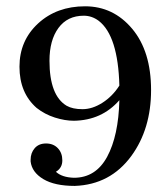

<svg xmlns="http://www.w3.org/2000/svg" viewBox="-20 -594 544 622"><path d="M366.7 -269.4Q309.7 -204.2 219.4 -202.8Q190.3 -202.8 157.6 -213.2Q125 -223.6 98.6 -244.4Q43.1 -293.1 43.1 -377.8Q43.1 -462.5 103.5 -518.1Q163.9 -573.6 255.6 -573.6Q347.2 -573.6 408.3 -500.7Q469.4 -427.8 469.4 -302.1Q469.4 -176.4 405.6 -88.9Q337.5 4.2 222.2 8.3Q156.9 8.3 120.1 -13.9Q83.3 -36.1 79.2 -70.8V-76.4Q79.2 -98.6 92.4 -113.9Q105.6 -129.2 129.2 -129.2Q152.8 -129.2 167.4 -113.9Q181.9 -98.6 181.9 -74.3Q181.9 -50 161.1 -37.5Q180.6 -19.4 219.4 -18.1Q290.3 -18.1 327.1 -86.1Q363.9 -154.2 366.7 -269.4ZM195.8 -251.4Q215.3 -240.3 247.2 -240.3Q279.2 -240.3 311.8 -261.1Q344.4 -281.9 366.7 -316.7Q362.5 -477.8 300 -526.4Q277.8 -543.1 251.4 -543.1Q198.6 -543.1 169.4 -503.5Q140.3 -463.9 140.3 -397.2Q140.3 -284.7 195.8 -251.4ZM133.3 -29.2H131.9Z"/></svg>

Font: Sree Krushnadevaraya
Style: Regular
Weight: 400
Designer: Purushoth Kumar Guthula
Foundry: Andhrapradesh Society for Knowledge Networks
Version: Version 1.0.5; ttfautohint (v1.2.42-39fb)